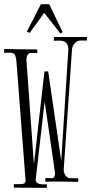

<svg xmlns="http://www.w3.org/2000/svg" viewBox="-20 -906 440 928"><path d="M399.9 -727.1V-710H368.2Q351.6 -709 340.6 -696Q329.6 -683.1 328.1 -668L288.1 -88.9V-85Q287.6 -79.1 289.8 -72.3Q292 -65.4 295.9 -59.3Q299.8 -53.2 305.4 -49.1Q311 -44.9 317.9 -44.9L358.9 -43.9L357.9 -26.9Q318.4 -27.8 278.6 -28.3Q238.8 -28.8 199.2 -27.8V-45.9L231 -44.9Q239.3 -44.9 242.7 -53Q246.1 -61 246.1 -67.9Q246.1 -68.4 245.8 -70.3Q245.6 -72.3 244.1 -82.3Q242.7 -92.3 239.7 -113.3Q236.8 -134.3 231.2 -172.6Q225.6 -210.9 217 -270Q208.5 -329.1 195.8 -415L152.8 -41V-38.1Q151.9 -27.8 158 -23.2Q164.1 -18.6 172.9 -16.6Q181.6 -14.6 191.2 -14.9Q200.7 -15.1 207 -15.1L206.1 2L46.9 1V-16.1H82Q104 -16.1 104 -36.1Q104 -37.1 103.5 -38.3Q103 -39.6 103 -41L59.1 -612.8Q56.6 -629.4 53.5 -637.5Q50.3 -645.5 43.9 -648.4Q37.6 -651.4 27.1 -651.1Q16.6 -650.9 0 -650.9V-668.9L160.2 -667V-649.9H128.9Q123 -649.9 118.9 -646.7Q114.7 -643.6 112.3 -638.7Q109.9 -633.8 108.9 -628.4Q107.9 -623 107.9 -618.2V-612.8L144 -111.8L194.8 -561H212.9L275.9 -128.9L310.1 -662.1V-669.9Q309.1 -686.5 302.7 -695.1Q296.4 -703.6 286.9 -706.8Q277.3 -710 265.4 -709.7Q253.4 -709.5 240.2 -709L241.2 -727.1ZM282.7 -751 272 -743.7 193.8 -843.8 123 -746.6 109.9 -753.9 177.7 -885.7H217.8Z"/></svg>

Font: Bigelow Rules
Style: Regular
Weight: 400
Designer: Astigmatic (AOETI)
Foundry: Astigmatic (AOETI)
Version: Version 1.001